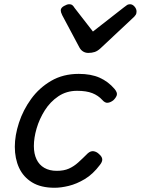

<svg xmlns="http://www.w3.org/2000/svg" viewBox="-20 -868 665 907"><path d="M238 19Q173 19 131.5 -6.5Q90 -32 70 -75.5Q50 -119 50 -175Q50 -228 69.5 -288Q89 -348 127 -400.5Q165 -453 221.5 -486Q278 -519 352 -519Q410 -519 450.5 -501Q491 -483 521 -448Q536 -430 531.5 -417.5Q527 -405 515 -394Q502 -384 489 -382.5Q476 -381 463 -396Q444 -417 416 -428Q388 -439 344 -439Q294 -439 255.5 -413Q217 -387 191.5 -346.5Q166 -306 153 -261.5Q140 -217 140 -178Q140 -142 152.5 -115.5Q165 -89 189.5 -75Q214 -61 248 -61Q282 -61 305.5 -71.5Q329 -82 349.5 -100.5Q370 -119 395 -144Q409 -156 423 -153.5Q437 -151 448 -140Q462 -128 463 -116Q464 -104 452 -89Q419 -45 380.5 -22Q342 1 305 10Q268 19 238 19ZM594 -848Q606 -848 615.5 -837Q625 -826 625 -814Q625 -804 621.5 -798.5Q618 -793 614 -789L455 -640Q441 -627 427.5 -622.5Q414 -618 397 -618Q384 -618 373 -624.5Q362 -631 355 -644L274 -796Q270 -804 268.5 -809.5Q267 -815 267 -819Q267 -831 282 -839.5Q297 -848 306 -848Q317 -848 322.5 -843Q328 -838 332 -831L419 -719L565 -833Q572 -838 578.5 -843Q585 -848 594 -848Z"/></svg>

Font: Playwrite BE VLG
Style: Regular
Weight: 400
Designer: Veronika Burian, José Scaglione
Foundry: TypeTogether
Version: Version 1.002